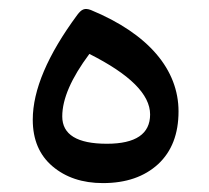

<svg xmlns="http://www.w3.org/2000/svg" viewBox="-20 -412 468 429"><path d="M210 -2.9C261.7 -2.9 302.7 -17.1 333.5 -45.4C363.8 -73.7 378.9 -112.8 378.9 -163.1C378.9 -256.3 312 -336.4 183.1 -389.6C168.9 -395 162.1 -391.1 152.8 -378.9C86.4 -289.1 53.2 -210.9 53.2 -144.5C53.2 -100.1 67.9 -65.4 97.2 -40.5C126.5 -15.6 164.1 -2.9 210 -2.9ZM179.7 -291.5C270 -246.1 315.4 -201.2 315.4 -156.2C315.4 -112.8 283.2 -90.8 218.8 -90.8C152.3 -90.8 119.1 -111.3 119.1 -151.9C119.1 -190.9 139.2 -237.3 179.7 -291.5Z"/></svg>

Font: Sahel
Style: Regular
Weight: 400
Foundry: Saber Rastikerdar (saber.rastikerdar@gmail.com)
Version: Version 3.4.0